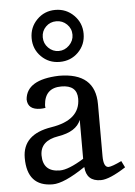

<svg xmlns="http://www.w3.org/2000/svg" viewBox="-55 -821 614 873"><g transform="rotate(-5 252.0 -384.5)"><path d="M230.5 -542Q180.7 -542 146.5 -576.2Q112.3 -610.4 112.3 -660.2Q112.3 -710 146.5 -744.6Q180.7 -779.3 230.5 -779.3Q280.3 -779.3 314.9 -744.6Q349.6 -710 349.6 -660.2Q349.6 -610.4 315.4 -576.2Q281.2 -542 230.5 -542ZM230.5 -591.8Q257.8 -591.8 278.3 -612.3Q298.8 -632.8 298.8 -660.2Q298.8 -688.5 278.8 -708Q258.8 -727.5 230.5 -727.5Q202.1 -727.5 182.6 -708Q163.1 -688.5 163.1 -660.2Q163.1 -631.8 183.1 -611.8Q203.1 -591.8 230.5 -591.8ZM188.5 -50.3Q227.5 -50.3 297.9 -93.8V-271.5Q277.3 -219.2 194.1 -205.8Q110.8 -192.4 110.8 -125.5Q111.3 -50.3 188.5 -50.3ZM370.1 9.8Q304.2 9.8 299.8 -56.2Q202.1 9.8 150.4 9.8Q33.7 9.8 33.7 -120.6Q33.7 -228.5 166.3 -249.5Q298.8 -270.5 299.3 -367.7Q299.3 -430.2 227.5 -430.2Q152.3 -430.2 146.5 -352.5Q146.5 -343.3 147.5 -339.4Q134.8 -337.4 125 -337.4Q66.9 -337.4 65.4 -384.8Q72.3 -474.6 220.7 -479.5Q386.7 -479.5 386.7 -335.4V-98.6Q386.7 -46.9 410.2 -46.9Q425.8 -47.4 469.7 -68.4L484.4 -38.6Q409.2 9.8 370.1 9.8Z"/></g></svg>

Font: Kelvinch
Style: Regular
Weight: 400
Designer: Paul James MIller
Foundry: High-Logic / Made with FontCreator
Version: Version 3.30 September 23, 2016